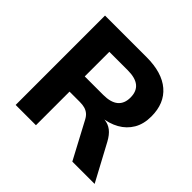

<svg xmlns="http://www.w3.org/2000/svg" viewBox="-171 -888 1071 1071"><g transform="rotate(45 365.0 -352.5)"><path d="M83 0V-705H411Q533 -705 598.5 -649Q664 -593 664 -490Q664 -430 639 -387.5Q614 -345 569.5 -320Q525 -295 466 -289L471 -294L494 -292Q523 -289 546.5 -271Q570 -253 590 -216L706 0H530L415 -216Q405 -235 392 -245.5Q379 -256 362.5 -260.5Q346 -265 324 -265H243V0ZM243 -385H389Q448 -385 477.5 -409.5Q507 -434 507 -482Q507 -531 477.5 -555Q448 -579 388 -579H243Z"/></g></svg>

Font: Nunito Sans 9pt ExtraBold
Style: Regular
Weight: 800
Version: Version 3.101;gftools[0.9.27]